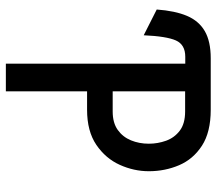

<svg xmlns="http://www.w3.org/2000/svg" viewBox="-62 -678 740 656"><g transform="rotate(90 308.0 -350.0)"><path d="M197.5 0V-613H174Q132.5 -613 118.2 -581Q104 -549 100.5 -471L12.5 -515.5Q17 -578 34.2 -618.8Q51.5 -659.5 86.5 -679.8Q121.5 -700 179 -700H355Q431.5 -700 477.8 -670Q524 -640 544.5 -591.8Q565 -543.5 565 -488.5Q565 -437.5 543.2 -389.2Q521.5 -341 475 -309.2Q428.5 -277.5 355 -277.5H292V0ZM292 -365H361Q399.5 -365 423.8 -382.2Q448 -399.5 459.5 -427.5Q471 -455.5 471 -488.5Q471 -519 460.8 -547.5Q450.5 -576 426.5 -594.2Q402.5 -612.5 361 -612.5H292Z"/></g></svg>

Font: Overpass Mono Light Medium
Style: Regular
Weight: 500
Monospace: yes
Version: Version 4.000